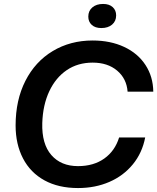

<svg xmlns="http://www.w3.org/2000/svg" viewBox="-20 -943 796 972"><path d="M59 -308Q59 -436 108.5 -533.5Q158 -631 247 -684.5Q336 -738 449 -738Q539 -738 608.5 -705.5Q678 -673 716.5 -614Q755 -555 756 -479H626Q621 -545 573 -585.5Q525 -626 449 -626Q374 -626 318 -588Q262 -550 229.5 -481Q197 -412 194 -320Q191 -214 240 -158Q289 -102 375 -102Q454 -102 508 -140.5Q562 -179 583 -247H715Q700 -169 652.5 -111Q605 -53 533.5 -22Q462 9 375 9Q276 9 205 -30Q134 -69 96.5 -141Q59 -213 59 -308ZM427 -859Q427 -888 447.5 -905.5Q468 -923 502 -923Q533 -923 550.5 -907Q568 -891 568 -865Q568 -836 547.5 -818.5Q527 -801 493 -801Q462 -801 444.5 -817Q427 -833 427 -859Z"/></svg>

Font: Mona Sans SemiBold
Style: Italic
Weight: 600
Italic angle: -11.7°
Designer: Deni Anggara
Foundry: GitHub
Version: Version 2.000